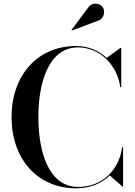

<svg xmlns="http://www.w3.org/2000/svg" viewBox="-20 -1009 730 1039"><path d="M508 -896C540.5 -904.5 552 -944 537 -968.5C523 -990.5 480.5 -1002 456.5 -967L367 -847L369.5 -844ZM646 -212.5H641C626.5 -96.5 539.5 2.5 402.5 2.5C241 2.5 187.5 -193 187.5 -375C187.5 -557 241 -752.5 402.5 -752.5C515.5 -752.5 613.5 -662.5 631 -537.5H636V-750H632L557 -695.5C514 -736 457 -760 392.5 -760C179.5 -760 42.5 -598 42.5 -375C42.5 -152 179.5 10 392.5 10C467.5 10 529.5 -16 574 -59.5L642 0H646Z"/></svg>

Font: Bodoni* 36pt Medium
Style: Regular
Weight: 500
Version: Version 2.3